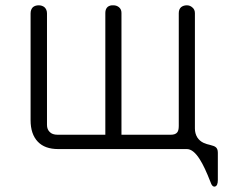

<svg xmlns="http://www.w3.org/2000/svg" viewBox="-20 -559 852 720"><path d="M710.9 -509.8Q710.9 -523.4 701.2 -531.2Q692.4 -539.1 680.7 -539.1Q668 -539.1 659.2 -532.2Q650.4 -524.4 650.4 -509.8V-86.9Q650.4 -69.3 644.5 -62.5Q637.7 -53.7 620.1 -53.7H435.5V-510.7Q435.5 -524.4 425.8 -532.2Q417 -539.1 405.3 -539.1Q392.6 -540 383.8 -533.2Q375 -525.4 375 -510.7V-53.7H196.3Q175.8 -53.7 166 -64.5Q156.2 -74.2 156.2 -90.8V-508.8Q156.2 -523.4 146.5 -532.2Q137.7 -539.1 125 -539.1Q112.3 -539.1 103.5 -532.2Q94.7 -523.4 94.7 -508.8V-108.4Q94.7 -55.7 122.1 -27.3Q148.4 0 198.2 0H680.7Q705.1 0 729.5 39.1Q747.1 66.4 769.5 124Q775.4 142.6 786.1 140.6Q796.9 137.7 796.9 116.2V13.7Q796.9 -2 788.1 -7.8Q783.2 -11.7 767.6 -15.6Q759.8 -17.6 755.9 -18.6Q749 -21.5 743.2 -23.4Q728.5 -30.3 719.7 -43.9Q710.9 -58.6 710.9 -77.1Z"/></svg>

Font: Gulim
Style: Regular
Weight: 400
Version: Version 2.21